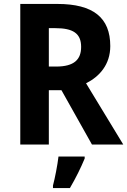

<svg xmlns="http://www.w3.org/2000/svg" viewBox="-20 -827 647 975"><path d="M271 -807H83V-93H228V-369H292L447 -93H606L417 -404C485 -438 540 -499 540 -593C540 -737 454 -807 271 -807ZM261 -684C350 -684 392 -658 392 -589C392 -525 357 -489 265 -489H228V-684ZM410 -22V-32H277C272 11 259 78 249 115V128H335C365 77 391 24 410 -22Z"/></svg>

Font: Noto Sans Kannada UI SemiCondensed
Style: Bold
Weight: 700
Width: 4
Designer: Jelle Bosma - Monotype Design Team
Foundry: Monotype Imaging Inc.
Version: Version 2.005